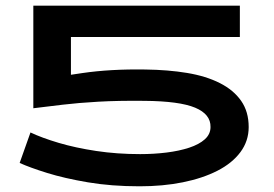

<svg xmlns="http://www.w3.org/2000/svg" viewBox="-20 -640 961 674"><path d="M129 -620H822V-510H129ZM853 -194Q853 -145 824 -106Q795 -67 743 -40.5Q691 -14 621.5 0Q552 14 470 14Q371 14 288.5 0Q206 -14 145 -33Q84 -52 49 -68L87 -175Q127 -156 186 -138.5Q245 -121 318 -110Q391 -99 472 -99Q520 -99 564.5 -104.5Q609 -110 644 -121.5Q679 -133 699 -151Q719 -169 719 -194Q720 -239 665 -262Q610 -285 487 -286Q395 -287 325 -283Q255 -279 200.5 -272.5Q146 -266 97 -260V-357Q170 -369 269 -383.5Q368 -398 490 -396Q570 -395 636.5 -384Q703 -373 751.5 -348.5Q800 -324 826.5 -286Q853 -248 853 -194ZM97 -620H229V-339L97 -302Z"/></svg>

Font: BioRhyme Expanded SemiBold
Style: Regular
Weight: 600
Width: 7
Designer: Aoife Mooney
Foundry: Aoife Mooney Type
Version: Version 1.600;gftools[0.9.33]